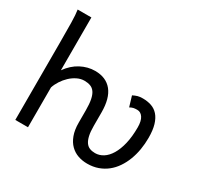

<svg xmlns="http://www.w3.org/2000/svg" viewBox="-166 -976 1217 1183"><g transform="rotate(30 442.0 -384.5)"><path d="M617.7 -490.7Q635.3 -499.5 649.7 -503.7Q664.1 -507.8 686 -507.8Q719.2 -507.8 747.1 -498.3Q774.9 -488.8 794.9 -466.3Q814.9 -443.8 826.2 -406.7Q837.4 -369.6 837.4 -314.9Q837.4 -272 830.6 -231.2Q823.7 -190.4 809.8 -154.1Q795.9 -117.7 775.1 -87.2Q754.4 -56.6 726.8 -34.7Q699.2 -12.7 664.6 -0.2Q629.9 12.2 588.4 12.2Q553.7 12.2 522.7 1.5Q491.7 -9.3 468.3 -32.5Q444.8 -55.7 431.2 -92.3Q417.5 -128.9 417.5 -180.7V-268.6Q417.5 -314.5 411.4 -344.2Q405.3 -374 393.1 -391.4Q380.9 -408.7 362.5 -415.5Q344.2 -422.4 319.8 -422.4Q293.5 -422.4 268.3 -409.9Q243.2 -397.5 222.2 -377.7Q201.2 -357.9 185.1 -333Q168.9 -308.1 161.1 -283.2V0H70.8V-551.8Q70.8 -630.9 69.8 -690.2Q68.8 -749.5 63.5 -781.2H161.1V-405.3Q197.3 -456.5 246.1 -482.2Q294.9 -507.8 346.7 -507.8Q424.8 -507.8 466.3 -456.8Q507.8 -405.8 507.8 -305.2V-210Q507.8 -168.9 513.9 -141.6Q520 -114.3 531.5 -97.9Q543 -81.5 559.8 -75Q576.7 -68.4 598.1 -68.4Q627.9 -68.4 655 -85.4Q682.1 -102.5 702.6 -136.5Q723.1 -170.4 735.1 -220.7Q747.1 -271 747.1 -336.9Q747.1 -382.8 731.4 -406.2Q715.8 -429.7 690.9 -429.7Q682.6 -429.7 676.3 -429.2Q669.9 -428.7 664.3 -427.5Q658.7 -426.3 652.8 -423.8Q647 -421.4 639.6 -417.5Z"/></g></svg>

Font: Andika Compact
Style: Regular
Weight: 400
Designer: Victor Gaultney, Annie Olsen, Julie Remington, Don Collingsworth, Eric Hays, Becca Hirsbrunner
Foundry: SIL International
Version: Version 5.000 ; LnSpcTght